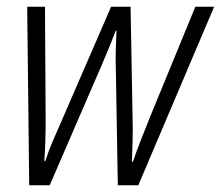

<svg xmlns="http://www.w3.org/2000/svg" viewBox="-20 -552 658 572"><path d="M67 0H128L283 -358Q308 -416 325 -461H327Q326 -431 325 -404.5Q324 -378 325 -350L331 0H392L618 -532H562L428 -206Q412 -166 399 -133Q386 -100 376 -70H373Q374 -100 375 -134Q376 -168 375 -199L369 -532H311L164 -193Q150 -162 136.5 -130Q123 -98 115 -72H112Q114 -98 115 -129Q116 -160 116 -198L114 -532H61Z"/></svg>

Font: Noto Sans Display SemiCondensed Light
Style: Italic
Weight: 300
Width: 4
Italic angle: -12°
Designer: Monotype Design Team
Foundry: Monotype Imaging Inc.
Version: Version 1.900